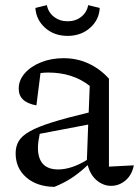

<svg xmlns="http://www.w3.org/2000/svg" viewBox="-20 -719 542 749"><path d="M192 10Q124 9 82.5 -27Q41 -63 41 -121Q41 -148 53 -168.5Q65 -189 96 -206.5Q127 -224 182.5 -241.5Q238 -259 326 -280L330 -384Q264 -436 168 -436Q154 -436 138 -434L122 -308Q53 -320 53 -373Q53 -406 76.5 -433Q100 -460 140 -476Q180 -492 228 -492Q281 -492 326 -471Q371 -450 405 -412V-69L502 -74Q495 -37 470 -15.5Q445 6 413 6Q384 6 358.5 -14.5Q333 -35 322 -75Q294 -48 263 -27Q232 -6 192 10ZM128 -143Q128 -58 207 -58Q232 -58 260 -67Q288 -76 319 -95L324 -233L135 -197Q132 -183 130 -169Q128 -155 128 -143ZM244 -579Q191 -579 156 -610.5Q121 -642 118 -688L163 -699Q168 -671 190.5 -653.5Q213 -636 244 -636Q275 -636 297 -653.5Q319 -671 324 -699L369 -688Q367 -642 331.5 -610.5Q296 -579 244 -579Z"/></svg>

Font: Piazzolla
Style: Regular
Weight: 400
Designer: Juan Pablo del Peral
Foundry: Huerta Tipografica
Version: Version 1.330